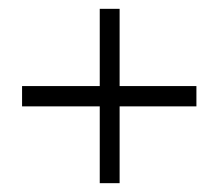

<svg xmlns="http://www.w3.org/2000/svg" viewBox="-20 -563 496 435"><path d="M30 -368H425V-322H30ZM251 -543V-148H206V-543Z"/></svg>

Font: Phudu Black
Style: Regular
Weight: 900
Version: Version 1.005;gftools[0.9.23]